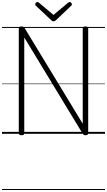

<svg xmlns="http://www.w3.org/2000/svg" viewBox="-20 -1346 1076 1931"><path d="M197 14Q169 14 169 -5V-1061Q169 -1071 176 -1075.5Q183 -1080 196 -1080Q208 -1080 214.5 -1076.5Q221 -1073 227 -1065L812 -102V-1061Q812 -1071 818.5 -1075.5Q825 -1080 839 -1080Q867 -1080 867 -1061V-5Q867 5 860 9.5Q853 14 840 14Q829 14 823.5 10.5Q818 7 811 -2L224 -969V-5Q224 5 217.5 9.5Q211 14 197 14ZM680 -1326Q688 -1326 695.5 -1318.5Q703 -1311 703 -1302Q703 -1299 702 -1296Q701 -1293 697 -1289L544 -1144Q538 -1139 533 -1135.5Q528 -1132 518 -1132Q509 -1132 504 -1135.5Q499 -1139 494 -1144L339 -1290Q336 -1294 335 -1297.5Q334 -1301 334 -1303Q334 -1312 341.5 -1319Q349 -1326 356 -1326Q361 -1326 365 -1323.5Q369 -1321 373 -1318L518 -1196L664 -1318Q668 -1321 671.5 -1323.5Q675 -1326 680 -1326ZM0 555H1036V565H0ZM0 -20H1036V0H0ZM0 -505H1036V-500H0ZM0 -1075H1036V-1065H0Z"/></svg>

Font: Playwrite AR Guides
Style: Regular
Weight: 400
Designer: Veronika Burian, José Scaglione
Foundry: TypeTogether
Version: Version 1.003